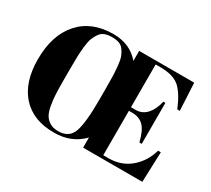

<svg xmlns="http://www.w3.org/2000/svg" viewBox="-138 -951 1320 1202"><g transform="rotate(30 522.5 -350.5)"><path d="M564 -700H962L972 -502H954Q912 -603 866 -640.5Q820 -678 731 -678H696V-369H730Q777 -369 809 -404.5Q841 -440 854 -500H869V-204H852Q834 -279 803.5 -311Q773 -343 720 -343H696V-22H734Q826 -22 890.5 -77Q955 -132 979 -218H999L991 0H563V-73Q483 10 357 10Q206 10 123.5 -81.5Q41 -173 41 -339Q41 -512 129 -611.5Q217 -711 373 -711Q493 -711 564 -628ZM501 -309V-383Q501 -443 500 -478Q499 -513 495 -553Q491 -593 483 -614.5Q475 -636 461 -655.5Q447 -675 426 -682.5Q405 -690 375 -690Q345 -690 323.5 -682Q302 -674 288 -654Q274 -634 265.5 -612Q257 -590 252.5 -550Q248 -510 247 -474Q246 -438 246 -379V-307Q246 -244 248 -203.5Q250 -163 257.5 -122.5Q265 -82 279 -60Q293 -38 316.5 -24.5Q340 -11 375 -11Q454 -11 477.5 -77.5Q501 -144 501 -309Z"/></g></svg>

Font: Abril Fatface
Style: Regular
Weight: 400
Designer: Veronika Burian, Jos Scaglione
Foundry: TypeTogether
Version: Version 1.001